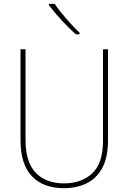

<svg xmlns="http://www.w3.org/2000/svg" viewBox="-20 -1064 669 1001"><path d="M543 -332Q543 -244 513.5 -189Q484 -134 432 -108.5Q380 -83 314 -83Q205 -83 146 -145.5Q87 -208 87 -333V-807H113V-336Q113 -219 166 -163.5Q219 -108 315 -108Q405 -108 461 -160.5Q517 -213 517 -329V-807H543ZM265 -1044Q289 -1008 326 -966Q363 -924 395 -893V-885H376Q340 -916 300.5 -959Q261 -1002 235 -1037V-1044Z"/></svg>

Font: Noto Sans Telugu UI SemiCondensed Thin
Style: Regular
Weight: 100
Width: 4
Designer: Jelle Bosma - Monotype Design Team
Foundry: Monotype Imaging Inc.
Version: Version 2.005; ttfautohint (v1.8.4.7-5d5b)